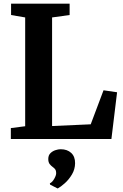

<svg xmlns="http://www.w3.org/2000/svg" viewBox="-20 -763 676 1054"><path d="M39.5 0V-59.9L118.2 -70V-667.3L40.8 -680.5V-743H362.2V-680.5L265.9 -667.3V-71.1L478 -80.6L548.3 -267.4L622.7 -256.5L591.6 0ZM392.2 133Q391.8 166.3 375 194.6Q358.1 223 335.8 242.8Q313.5 262.7 297.4 271.3H295.6L255.1 250.5L253.6 243.4Q266.8 237.7 277.5 218.9Q288.3 200.2 288.3 188Q288.3 172.2 281.6 164.8Q274.8 157.3 267.7 152.3Q259.8 146.8 252.4 137.2Q245 127.5 245 109.8Q245 89.5 257 77.8Q269 66.1 284.8 61.2Q300.5 56.3 310.9 56.3H314Q348.9 56.3 370.8 76.4Q392.6 96.6 392.2 133Z"/></svg>

Font: Merriweather Light
Style: Regular
Weight: 300
Version: Version 2.100